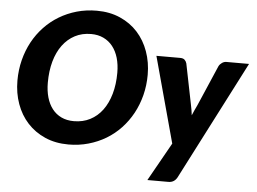

<svg xmlns="http://www.w3.org/2000/svg" viewBox="-58 -812 1407 1053"><g transform="rotate(5 645.0 -285.5)"><path d="M32.5 0ZM741.5 -411Q741.5 -352 727.8 -298Q714 -244 688.8 -197.5Q663.5 -151 627.8 -113Q592 -75 547.5 -48.2Q503 -21.5 451 -6.8Q399 8 341.5 8Q269.5 8 212.2 -17.2Q155 -42.5 115 -86.2Q75 -130 53.8 -189.2Q32.5 -248.5 32.5 -317Q32.5 -376 46.2 -430.2Q60 -484.5 85.2 -531Q110.5 -577.5 146.5 -615.5Q182.5 -653.5 227 -680.2Q271.5 -707 323.5 -721.8Q375.5 -736.5 433.5 -736.5Q505 -736.5 562.2 -711.2Q619.5 -686 659.2 -642Q699 -598 720.2 -538.5Q741.5 -479 741.5 -411ZM574.5 -407Q574.5 -452 563.8 -488.8Q553 -525.5 532.2 -551.8Q511.5 -578 481.5 -592.2Q451.5 -606.5 413.5 -606.5Q363.5 -606.5 324 -585.8Q284.5 -565 256.8 -527.5Q229 -490 214.2 -437.2Q199.5 -384.5 199.5 -320.5Q199.5 -275.5 210 -239Q220.5 -202.5 240.8 -176.5Q261 -150.5 291 -136.2Q321 -122 359.5 -122Q409.5 -122 449.2 -142.5Q489 -163 516.8 -200.5Q544.5 -238 559.5 -290.5Q574.5 -343 574.5 -407ZM954 135Q938 164.5 906 164.5H790L908.5 -46.5L780 -518.5H911Q927.5 -518.5 935.8 -510.5Q944 -502.5 947 -491.5L992 -268Q995 -253.5 997.5 -239.2Q1000 -225 1001.5 -210.5Q1007.5 -225 1014.2 -239.8Q1021 -254.5 1028 -269L1124 -491.5Q1130 -503 1141.5 -510.8Q1153 -518.5 1165 -518.5H1290Z"/></g></svg>

Font: Lato Black
Style: Italic
Weight: 900
Italic angle: -7°
Designer: Lukasz Dziedzic
Foundry: tyPoland Lukasz Dziedzic
Version: Version 2.007; 2014-02-27